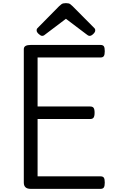

<svg xmlns="http://www.w3.org/2000/svg" viewBox="-20 -1206 729 1226"><path d="M176 0Q154 0 143 -10Q132 -20 132 -40V-892Q132 -906 143 -912.5Q154 -919 176 -919H622Q637 -919 643 -910.5Q649 -902 649 -879Q649 -857 643 -848Q637 -839 622 -839H220V-526H556Q571 -526 577.5 -517.5Q584 -509 584 -486Q584 -464 577.5 -455Q571 -446 556 -446H220V-80H622Q637 -80 643 -71.5Q649 -63 649 -40Q649 -18 643 -9Q637 0 622 0ZM249 -977Q240 -977 227 -989Q214 -1001 214 -1011Q214 -1014 214.5 -1018Q215 -1022 220 -1027L357 -1166Q364 -1173 373 -1179.5Q382 -1186 401 -1186Q420 -1186 428.5 -1179.5Q437 -1173 444 -1166L582 -1027Q587 -1022 587.5 -1018Q588 -1014 588 -1011Q588 -1001 575.5 -989Q563 -977 553 -977Q546 -977 541 -980.5Q536 -984 528 -990L401 -1086L274 -990Q267 -984 261.5 -980.5Q256 -977 249 -977Z"/></svg>

Font: Playwrite DE Grund
Style: Regular
Weight: 400
Designer: Veronika Burian, José Scaglione
Foundry: TypeTogether
Version: Version 1.002